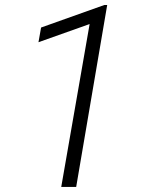

<svg xmlns="http://www.w3.org/2000/svg" viewBox="-20 -733 582 753"><path d="M278.8 0H220.2L331.5 -638.7L130.9 -567.4L141.1 -625L389.2 -713.4H400.4Z"/></svg>

Font: TypoPRO Roboto
Style: Italic
Weight: 300
Italic angle: -12°
Designer: Google
Version: Version 2.136; 2016